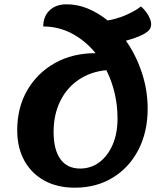

<svg xmlns="http://www.w3.org/2000/svg" viewBox="-20 -847 753 892"><path d="M328 25Q246 25 186 -8Q126 -41 93 -101Q60 -161 60 -242Q60 -347 106.5 -427.5Q153 -508 235 -554Q317 -600 424 -600Q378 -657 315.5 -690.5Q253 -724 181 -724Q181 -771 210.5 -799Q240 -827 289 -827Q340 -827 388.5 -807Q437 -787 480 -752Q498 -755 513 -759Q528 -763 548 -770Q571 -779 594 -791Q617 -803 635 -817Q648 -806 659.5 -790.5Q671 -775 678 -757Q688 -728 674 -709Q660 -690 607 -671Q588 -664 565 -658Q611 -593 638.5 -511Q666 -429 666 -342Q666 -234 623 -151Q580 -68 503.5 -21.5Q427 25 328 25ZM229 -234Q229 -152 260.5 -108Q292 -64 352 -64Q403 -64 442 -93.5Q481 -123 503.5 -175Q526 -227 526 -296Q526 -358 512.5 -415Q499 -472 474 -521Q401 -514 345.5 -476.5Q290 -439 259.5 -376.5Q229 -314 229 -234Z"/></svg>

Font: Lemonada SemiBold
Style: Regular
Weight: 600
Designer: Mohamed Gaber (Arabic), Eduardo Tunni (Latin)
Foundry: Kief Type Foundry
Version: Version 4.005; ttfautohint (v1.8.3)